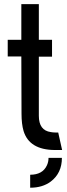

<svg xmlns="http://www.w3.org/2000/svg" viewBox="-20 -711 319 910"><path d="M123 178.7V117.2Q181.6 117.2 202.1 73.2Q210 56.6 210 37.1H273.4Q273.4 109.4 220.7 149.4Q181.6 178.7 123 178.7ZM16.6 -443.4V-522.5H81.1V-691.4H164.1V-522.5H226.6V-442.4H164.1V-162.1Q164.1 -92.8 220.7 -85Q231.4 -83 242.2 -83H255.9L274.4 0H239.3Q119.1 -1 91.8 -89.8Q82 -123 82 -171.9L81.1 -443.4Z"/></svg>

Font: Post No Bills Jaffna SemiBold
Style: Regular
Weight: 600
Designer: Kosala Senevirathne, Siva Puranthara, Lasantha Premarathna, Tharique Azeez
Foundry: Mooniak
Version: Version 1.220 ; ttfautohint (v1.6)